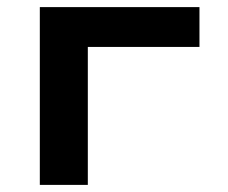

<svg xmlns="http://www.w3.org/2000/svg" viewBox="-20 -520 640 540"><path d="M92 0H227V-388H541V-500H92Z"/></svg>

Font: LT Wave Mono Bold
Style: Regular
Weight: 700
Designer: Daniel Lyons
Version: Version 2.5 (Glyphs App)